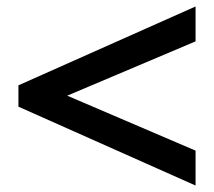

<svg xmlns="http://www.w3.org/2000/svg" viewBox="-20 -622 662 594"><path d="M37 -292V-358L585 -602V-494L188 -326L585 -156V-48Z"/></svg>

Font: Pridi Medium
Style: Regular
Weight: 500
Designer: Katatrad Team
Foundry: CadsonDemak
Version: Version 1.001